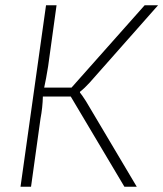

<svg xmlns="http://www.w3.org/2000/svg" viewBox="-20 -710 621 730"><path d="M284 -361V-358Q291 -350 307 -325L500 0H453L249 -343H143Q142 -301 134 -259L98 0H58L155 -690H195L163 -458Q155 -408 148 -377H252L530 -690H581L321 -396Q302 -375 284 -361Z"/></svg>

Font: Exo 2.0 Extra Light
Style: Italic
Weight: 250
Italic angle: -8°
Designer: Natanael Gama
Version: Version 1.001;PS 001.001;hotconv 1.0.70;makeotf.lib2.5.58329